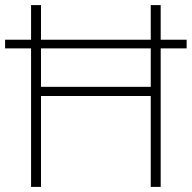

<svg xmlns="http://www.w3.org/2000/svg" viewBox="-20 -734 753 754"><path d="M102 0H141V-357H572V0H611V-544H713V-578H611V-714H572V-578H141V-714H102V-578H0V-544H102ZM141 -393V-544H572V-393Z"/></svg>

Font: Noto Sans Myanmar ExtraLight
Style: Regular
Weight: 200
Designer: Monotype Design Team
Foundry: Monotype Imaging Inc.
Version: Version 2.107